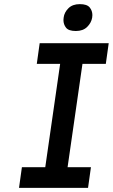

<svg xmlns="http://www.w3.org/2000/svg" viewBox="-20 -909 546 929"><path d="M72 0 86 -100H199L271 -600H158L172 -700H506L492 -600H379L307 -100H420L406 0ZM347 -759Q312 -759 299.5 -775Q287 -791 287 -812Q287 -818 288 -824Q291 -849 311 -869Q331 -889 366 -889Q401 -889 414 -873Q427 -857 427 -836Q427 -830 426 -824Q422 -799 402 -779Q382 -759 347 -759Z"/></svg>

Font: Lexend
Style: Italic
Weight: 400
Italic angle: -8.13011°
Designer: Bonnie Shaver-Troup, Thomas Jockin
Foundry: Lexend
Version: Version 1.007